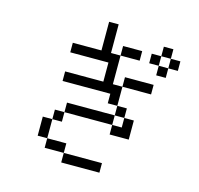

<svg xmlns="http://www.w3.org/2000/svg" viewBox="-129 -1013 1258 1214"><g transform="rotate(15 500.0 -406.0)"><path d="M625 62.5V0H375V62.5ZM812.5 -500V-562.5H625V-500H562.5V-687.5H500V-875H437.5V-687.5H250V-625H500Q500 -625 500 -500H250V-437.5H562.5V-375H625V-312.5H312.5V-250H250V-187.5H187.5Q187.5 -187.5 187.5 -62.5H250V0H375V-62.5H250Q250 -62.5 250 -187.5H312.5V-250H625V-187.5H750Q750 -187.5 750 -312.5H687.5V-250H625V-312.5H687.5V-375H625Q625 -375 625 -500ZM687.5 -687.5V-750H562.5V-687.5ZM937.5 -687.5V-750H875V-687.5H812.5V-625H875V-687.5ZM812.5 -687.5V-750H750V-687.5ZM812.5 -750H875V-812.5H812.5Z"/></g></svg>

Font: CalcUnifontExMono
Style: Regular
Weight: 500
Version: Version 15.0.06